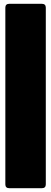

<svg xmlns="http://www.w3.org/2000/svg" viewBox="-20 -845 268 1006"><path d="M200 -825H28C15 -825 8 -818 8 -805V121C8 134 15 141 28 141H200C213 141 220 134 220 121V-805C220 -818 213 -825 200 -825Z"/></svg>

Font: Malmofest Black-Rounded
Style: Regular
Weight: 800
Designer: Jonny Pinhorn (Poppins), Kolossal
Version: Version 1.004;Glyphs 3.1.2 (3151)